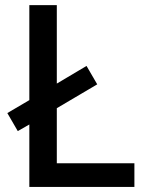

<svg xmlns="http://www.w3.org/2000/svg" viewBox="-20 -734 576 754"><path d="M507.8 0V-92.8H203.1V-309.1L361.8 -402.8L319.8 -475.1L203.1 -405.8V-713.9H95.2V-340.8L8.8 -290L49.8 -219.2L95.2 -245.1V0Z"/></svg>

Font: Noto Reveo Sans
Style: Regular
Weight: 500
Designer: Monotype Design Team
Foundry: Monotype Imaging Inc.
Version: Version 2.007